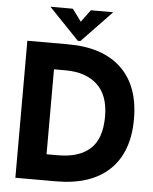

<svg xmlns="http://www.w3.org/2000/svg" viewBox="-62 -1014 851 1065"><g transform="rotate(5 363.5 -481.0)"><path d="M64 0V-763H291Q484 -763 587.5 -664.5Q691 -566 691 -382Q691 -197 587.5 -98.5Q484 0 290 0ZM289 -145Q406 -145 468 -201.5Q530 -258 530 -382Q530 -500 466 -559Q402 -618 289 -618H225V-145ZM357 -787H343L175 -962H300L350 -894L400 -962H525Z"/></g></svg>

Font: Open Sauce One ExtraBold
Style: Regular
Weight: 800
Designer: Alfredo Marco Pradil
Foundry: Creative Sauce Fz LLC
Version: Version 1.477